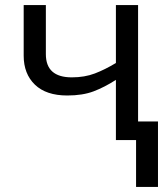

<svg xmlns="http://www.w3.org/2000/svg" viewBox="-20 -556 661 762"><path d="M74 -536H162V-341Q162 -249 265 -249Q316 -249 356.5 -264.5Q397 -280 440 -306V-536H528V-74H607V186H520V0H440V-239Q395 -210 351.5 -193.5Q308 -177 247 -177Q163 -177 118.5 -220Q74 -263 74 -335Z"/></svg>

Font: BC Sans
Style: Regular
Weight: 400
Designer: Monotype Design Team
Province of B.C.
Foundry: Monotype Imaging Inc.
Version: Version 2.000;GOOG;noto-source:20170915:90ef993387c0